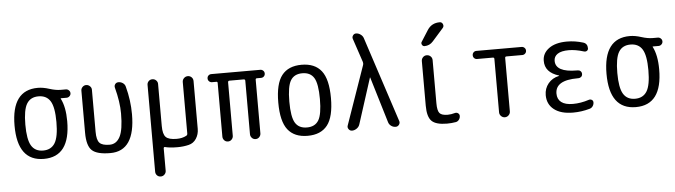

<svg xmlns="http://www.w3.org/2000/svg" viewBox="-55 -998 5110 1454"><g transform="rotate(-5 2500.0 -270.5)"><path d="M334.5 -419.4Q305.7 -465.8 244.6 -465.8Q183.6 -465.8 155.3 -419.4Q127 -373 127 -260.3Q127 -147.5 155.3 -100.6Q183.6 -53.7 244.6 -53.7Q305.7 -53.7 334.5 -100.6Q363.3 -147.5 363.3 -260.3Q363.3 -373 334.5 -419.4ZM245.1 -530.3Q285.2 -530.3 332 -515.1Q378.9 -500 418 -500H456.1Q468.8 -500 478.5 -490.7Q488.3 -481.4 488.3 -468.3Q488.3 -455.1 478.5 -445.8Q468.8 -436.5 456.1 -436.5H412.1Q411.1 -436.5 411.1 -435.5V-433.6Q445.3 -368.2 445.3 -259.8Q445.3 9.8 245.1 9.8Q44.9 9.8 44.9 -260.3Q44.9 -530.3 245.1 -530.3Z M750 9.8Q648.4 9.8 610.4 -25.9Q572.3 -61.5 572.3 -160.2V-480.5Q572.3 -496.1 584 -507.8Q595.7 -519.5 611.8 -519.5Q627.9 -519.5 640.1 -507.8Q652.3 -496.1 652.3 -480.5V-160.2Q652.3 -98.6 673.3 -76.2Q694.3 -53.7 750 -53.7Q801.8 -53.7 829.1 -106Q856.4 -158.2 856.4 -282.2Q856.4 -370.1 827.1 -480.5Q823.2 -495.1 832 -507.3Q840.8 -519.5 857.4 -519.5Q876 -519.5 891.1 -508.8Q906.2 -498 910.2 -480.5Q938.5 -375 938.5 -269.5Q938.5 9.8 750 9.8Z M1075.2 179.7V-480.5Q1075.2 -496.1 1086.4 -507.8Q1097.7 -519.5 1114.7 -519.5Q1131.8 -519.5 1143.6 -507.8Q1155.3 -496.1 1155.3 -480.5V-160.2Q1155.3 -98.6 1177.2 -76.2Q1199.2 -53.7 1259.8 -53.7Q1301.8 -53.7 1333 -70.3Q1342.8 -75.2 1342.8 -86.9V-478.5Q1342.8 -495.1 1355 -507.3Q1367.2 -519.5 1384.3 -519.5Q1401.4 -519.5 1413.1 -507.8Q1424.8 -496.1 1424.8 -478.5V-115.2Q1424.8 -74.2 1403.8 -41.5Q1382.8 -8.8 1345.7 0Q1305.7 9.8 1259.8 9.8Q1201.2 9.8 1165 0Q1161.1 -1 1158.2 2Q1155.3 4.9 1155.3 8.8V179.7Q1155.3 195.3 1143.6 207.5Q1131.8 219.7 1114.7 219.7Q1097.7 219.7 1086.4 208Q1075.2 196.3 1075.2 179.7Z M1563.5 -458Q1550.8 -458 1541.5 -466.8Q1532.2 -475.6 1532.2 -488.8Q1532.2 -502 1541 -510.7Q1549.8 -519.5 1563.5 -519.5H1935.5Q1948.2 -519.5 1957.5 -510.7Q1966.8 -502 1966.8 -488.8Q1966.8 -475.6 1958 -466.8Q1949.2 -458 1935.5 -458H1904.3Q1895.5 -458 1894.5 -449.2V-40Q1894.5 -24.4 1883.3 -12.2Q1872.1 0 1855 0Q1837.9 0 1826.7 -12.2Q1815.4 -24.4 1815.4 -40V-447.3Q1815.4 -458 1803.7 -458H1696.3Q1685.5 -458 1684.6 -447.3V-40Q1684.6 -24.4 1673.3 -12.2Q1662.1 0 1645 0Q1627.9 0 1616.7 -12.2Q1605.5 -24.4 1605.5 -40V-449.2Q1605.5 -458 1595.7 -458Z M2338.9 -420.9Q2311.5 -465.8 2250 -465.8Q2188.5 -465.8 2161.1 -420.9Q2133.8 -376 2133.8 -259.8Q2133.8 -143.6 2161.1 -98.6Q2188.5 -53.7 2250 -53.7Q2311.5 -53.7 2338.9 -98.6Q2366.2 -143.6 2366.2 -259.8Q2366.2 -376 2338.9 -420.9ZM2400.4 -53.7Q2350.6 9.8 2250 9.8Q2149.4 9.8 2099.6 -53.7Q2049.8 -117.2 2049.8 -260.3Q2049.8 -403.3 2099.6 -466.8Q2149.4 -530.3 2250 -530.3Q2350.6 -530.3 2400.4 -466.8Q2450.2 -403.3 2450.2 -260.3Q2450.2 -117.2 2400.4 -53.7Z M2587.9 0Q2572.3 0 2562.5 -13.7Q2552.7 -27.3 2558.6 -42L2714.8 -489.3Q2717.8 -500 2714.8 -510.7L2654.3 -691.4Q2649.4 -705.1 2658.2 -717.8Q2667 -730.5 2681.6 -730.5Q2699.2 -730.5 2715.3 -719.2Q2731.4 -708 2737.3 -691.4L2950.2 -41Q2955.1 -26.4 2945.3 -13.2Q2935.5 0 2919.9 0Q2900.4 0 2884.8 -11.7Q2869.1 -23.4 2864.3 -42L2759.8 -388.7Q2759.8 -389.6 2758.8 -389.6Q2757.8 -389.6 2757.8 -388.7L2646.5 -42Q2640.6 -23.4 2623.5 -11.7Q2606.4 0 2587.9 0Z M3309.6 9.8Q3225.6 9.8 3192.9 -22.5Q3160.2 -54.7 3160.2 -139.6V-478.5Q3160.2 -495.1 3171.9 -507.3Q3183.6 -519.5 3200.7 -519.5Q3217.8 -519.5 3230 -507.8Q3242.2 -496.1 3242.2 -478.5V-150.4Q3242.2 -94.7 3258.3 -75.7Q3274.4 -56.6 3320.3 -56.6Q3345.7 -56.6 3377 -65.4Q3389.6 -68.4 3399.9 -60.5Q3410.2 -52.7 3410.2 -40Q3410.2 -24.4 3400.9 -11.7Q3391.6 1 3377 3.9Q3343.8 9.8 3309.6 9.8ZM3190.4 -589.8Q3177.7 -589.8 3171.4 -602.1Q3165 -614.3 3171.9 -624L3226.6 -710Q3258.8 -759.8 3320.3 -759.8Q3336.9 -759.8 3343.8 -743.7Q3350.6 -727.5 3339.8 -714.8L3255.9 -620.1Q3229.5 -589.8 3190.4 -589.8Z M3578.1 -458Q3565.4 -458 3556.6 -466.8Q3547.9 -475.6 3547.9 -488.8Q3547.9 -502 3556.6 -510.7Q3565.4 -519.5 3578.1 -519.5H3921.9Q3934.6 -519.5 3943.8 -510.7Q3953.1 -502 3953.1 -488.8Q3953.1 -475.6 3943.8 -466.8Q3934.6 -458 3921.9 -458H3801.8Q3791 -458 3791 -447.3V-41Q3791 -24.4 3778.8 -12.2Q3766.6 0 3750 0Q3733.4 0 3721.2 -12.2Q3709 -24.4 3709 -41V-447.3Q3709 -458 3698.2 -458Z M4185.5 -276.4Q4186.5 -276.4 4186.5 -278.3Q4186.5 -279.3 4185.5 -279.3Q4079.1 -311.5 4080.1 -400.4Q4080.1 -457 4129.9 -493.7Q4179.7 -530.3 4267.6 -530.3Q4329.1 -530.3 4389.6 -511.7Q4421.9 -502 4421.9 -465.8Q4421.9 -453.1 4412.1 -446.8Q4402.3 -440.4 4389.6 -444.3Q4326.2 -463.9 4275.4 -463.9Q4218.8 -463.9 4190.4 -444.8Q4162.1 -425.8 4162.1 -392.6Q4162.1 -305.7 4324.2 -305.7H4330.1Q4342.8 -305.7 4351.6 -297.4Q4360.4 -289.1 4360.4 -275.9Q4360.4 -262.7 4351.6 -254.4Q4342.8 -246.1 4330.1 -246.1H4324.2Q4154.3 -246.1 4154.3 -144.5Q4154.3 -101.6 4184.1 -78.6Q4213.9 -55.7 4272.5 -55.7Q4332 -55.7 4394.5 -76.2Q4406.2 -80.1 4417 -73.7Q4427.7 -67.4 4427.7 -53.7Q4427.7 -38.1 4418.5 -24.9Q4409.2 -11.7 4393.6 -7.8Q4332 9.8 4267.6 9.8Q4174.8 9.8 4123.5 -30.3Q4072.3 -70.3 4072.3 -139.6Q4072.3 -190.4 4103 -228Q4133.8 -265.6 4185.5 -276.4Z M4834.5 -419.4Q4805.7 -465.8 4744.6 -465.8Q4683.6 -465.8 4655.3 -419.4Q4627 -373 4627 -260.3Q4627 -147.5 4655.3 -100.6Q4683.6 -53.7 4744.6 -53.7Q4805.7 -53.7 4834.5 -100.6Q4863.3 -147.5 4863.3 -260.3Q4863.3 -373 4834.5 -419.4ZM4745.1 -530.3Q4785.2 -530.3 4832 -515.1Q4878.9 -500 4918 -500H4956.1Q4968.8 -500 4978.5 -490.7Q4988.3 -481.4 4988.3 -468.3Q4988.3 -455.1 4978.5 -445.8Q4968.8 -436.5 4956.1 -436.5H4912.1Q4911.1 -436.5 4911.1 -435.5V-433.6Q4945.3 -368.2 4945.3 -259.8Q4945.3 9.8 4745.1 9.8Q4544.9 9.8 4544.9 -260.3Q4544.9 -530.3 4745.1 -530.3Z"/></g></svg>

Font: Rounded-X Mgen+ 1mn regular
Style: Regular
Weight: 400
Designer: [Source Han Sans]
Ryoko NISHIZUKA  (kana & ideographs); Paul D. Hunt (Latin, Greek & Cyrillic); Wenlong ZHANG  (bopomofo
Version: Version 1.059.20150602